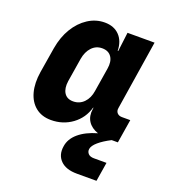

<svg xmlns="http://www.w3.org/2000/svg" viewBox="-142 -665 884 994"><g transform="rotate(20 300.0 -167.5)"><path d="M174 10Q123 10 89 -17.5Q55 -45 42 -93.5Q29 -142 39 -205L62 -345Q73 -409 102 -457Q131 -505 173.5 -532.5Q216 -560 265 -560Q316 -560 346 -529Q376 -498 377 -445H380L393 -550H542L482 -168Q479 -151 488.5 -140.5Q498 -130 515 -130H561L540 0H506Q465 21 440 42.5Q415 64 412 83Q410 98 420 109Q430 120 452 120H521L504 225H396Q335 225 305 194.5Q275 164 283 115Q289 73 326.5 41Q364 9 427 -9Q389 -22 371 -50Q353 -78 359 -117L360 -125H358Q341 -64 290.5 -27Q240 10 174 10ZM249 -120Q284 -120 308 -144.5Q332 -169 338 -210L359 -340Q366 -381 349.5 -405.5Q333 -430 298 -430Q264 -430 241 -405.5Q218 -381 211 -340L190 -210Q184 -169 199.5 -144.5Q215 -120 249 -120Z"/></g></svg>

Font: JetBrains Mono ExtraBold
Style: Italic
Weight: 800
Italic angle: -9°
Monospace: yes
Designer: Philipp Nurullin, Konstantin Bulenkov
Foundry: JetBrains
Version: Version 2.305; ttfautohint (v1.8.4.7-5d5b)